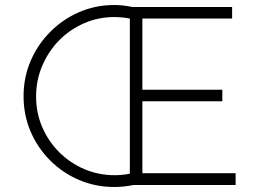

<svg xmlns="http://www.w3.org/2000/svg" viewBox="-20 -738 1051 766"><path d="M920 0H513Q474 8 436 8Q361 8 295.5 -20Q230 -48 180 -98Q130 -148 102 -213.5Q74 -279 74 -354Q74 -429 102 -494.5Q130 -560 180 -610.5Q230 -661 295.5 -689.5Q361 -718 436 -718Q471 -718 508 -710H906V-664H548V-380H867V-334H548V-47H920ZM124 -353Q124 -288 148.5 -231Q173 -174 216 -131Q259 -88 316 -63.5Q373 -39 438 -39Q467 -39 498 -45V-664Q466 -670 436 -670Q372 -670 315 -645Q258 -620 215.5 -576.5Q173 -533 148.5 -475.5Q124 -418 124 -353Z"/></svg>

Font: Synthetic Light
Style: Regular
Weight: 300
Designer: Santiago Orozco
Foundry: Typemade
Version: Version 2.000; ttfautohint (v1.8.4.7-5d5b)